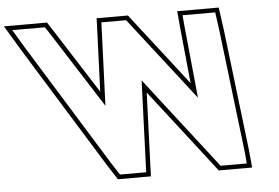

<svg xmlns="http://www.w3.org/2000/svg" viewBox="-446 -892 1550 1065"><g transform="rotate(-5 329.0 -360.0)"><path d="M-281.2 -681 -343.5 -785H-161.4L-118.7 -719L134.7 -322L150.5 -728L152.5 -785H290.5L334.5 -728L649.9 -322L610.4 -719L604.5 -785H786.6L800.9 -681L882.1 -1L888 65H742L698 8L346.9 -445L330 8L328 65H181.9L139.2 -1ZM-302.5 -668 118.1 12.4 168.3 90H352.1L354.9 8.9L369.3 -375.3L678.2 23.3L729.7 90H915.4L906.9 -3.6L825.7 -684.2L808.3 -810H577.1L585.5 -716.6L616.4 -405.8L354.3 -743.3L302.8 -810H128.4L125.5 -728.9L112.8 -402.7L-97.7 -732.5L-147.8 -810H-387.7Z"/></g></svg>

Font: Nordica Plus
Style: NordicaClassicBkExtOpOblOl
Weight: 900
Version: Version 1.01